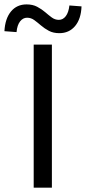

<svg xmlns="http://www.w3.org/2000/svg" viewBox="-65 -861 394 881"><path d="M89.6 0V-656.3H173.1V0ZM207.2 -708.8Q179.4 -708.8 159.2 -719.6Q139 -730.4 123 -744.2Q107 -758 92.1 -768.9Q77.3 -779.7 59.3 -779.7Q40.4 -779.7 27.2 -762.9Q13.9 -746 10.9 -713.7L-44.7 -717.9Q-41.6 -775.6 -14.7 -808.2Q12.2 -840.8 57.1 -840.8Q85 -840.8 105.5 -830Q126 -819.1 142 -805.4Q158 -791.6 172.7 -780.7Q187.5 -769.9 205 -769.9Q224 -769.9 236.9 -786.9Q249.8 -803.9 253.5 -835.9L309.1 -831.7Q307 -774.3 279.6 -741.5Q252.1 -708.8 207.2 -708.8Z"/></svg>

Font: Source Sans 3 VF
Style: Regular
Weight: 200
Designer: Paul D. Hunt
Foundry: Adobe
Version: Version 3.046;hotconv 1.0.118;makeotfexe 2.5.65603